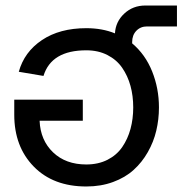

<svg xmlns="http://www.w3.org/2000/svg" viewBox="-20 -673 668 703"><path d="M295.9 -488.8Q168 -488.8 139.2 -395L48.8 -410.2Q68.8 -482.9 133.8 -526.4Q198.7 -569.8 295.9 -569.8Q354.5 -569.8 400.9 -550.8Q403.3 -593.8 435.1 -623.3Q466.8 -652.8 512.2 -652.8H627.9V-576.2H518.1Q494.6 -576.2 479.2 -560.3Q463.9 -544.4 463.9 -519V-514.2Q512.2 -473.6 537.1 -411.4Q562 -349.1 562 -279.8Q562 -235.8 552.2 -194.6Q542.5 -153.3 521.2 -116Q500 -78.6 469.2 -50.8Q438.5 -22.9 394 -6.6Q349.6 9.8 295.9 9.8Q174.8 9.8 103.5 -63.2Q32.2 -136.2 32.2 -252.9V-308.1H283.2V-231H125Q127.9 -159.7 174.3 -115.2Q220.7 -70.8 295.9 -70.8Q339.8 -70.8 373.5 -87.9Q407.2 -105 427.5 -134.5Q447.8 -164.1 457.8 -200.9Q467.8 -237.8 467.8 -279.8Q467.8 -321.8 457.8 -358.4Q447.8 -395 427.5 -424.6Q407.2 -454.1 373.5 -471.4Q339.8 -488.8 295.9 -488.8Z"/></svg>

Font: LT Superior Med
Style: Regular
Weight: 500
Designer: Daniel Lyons
Foundry: LyonsType
Version: Version 1.000